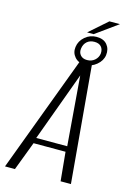

<svg xmlns="http://www.w3.org/2000/svg" viewBox="-144 -873 630 934"><g transform="rotate(15 171.0 -406.5)"><path d="M-21 0 200 -591H259L311 0H259L245 -145H84L29 0ZM90 -173H246L218 -522ZM226 -578Q193 -578 174.5 -599.5Q156 -621 160 -650Q164 -681 189 -702.5Q214 -724 247 -724Q283 -724 300.5 -702.5Q318 -681 314 -650Q310 -621 284 -599.5Q258 -578 226 -578ZM230 -603Q253 -603 268.5 -616.5Q284 -630 287 -650Q289 -672 277.5 -685Q266 -698 243 -698Q220 -698 205.5 -685Q191 -672 188 -650Q185 -630 196.5 -616.5Q208 -603 230 -603ZM196 -733 287 -813H340L229 -733Z"/></g></svg>

Font: Alumni Sans Thin Light
Style: Italic
Weight: 300
Italic angle: -8°
Version: Version 1.016